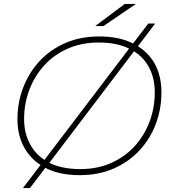

<svg xmlns="http://www.w3.org/2000/svg" viewBox="-20 -890 877 980"><path d="M387 4Q284 4 214 -32Q212 -33 211 -33L133 70H97L187 -48Q136 -81 106 -133Q69 -197 69 -281Q69 -366 98 -442Q127 -518 181 -577Q235 -636 312.5 -670Q390 -704 487 -704Q589 -704 659 -668L737 -770H772L684 -654Q737 -621 768 -568Q804 -504 804 -419Q804 -334 775.5 -258Q747 -182 692.5 -123Q638 -64 561 -30Q484 4 387 4ZM390 -27Q477 -27 547 -58Q617 -89 666.5 -143Q716 -197 743 -268Q770 -339 770 -418Q770 -494 738 -551Q712 -598 664 -628L232 -59Q295 -27 390 -27ZM207 -74 639 -642Q576 -673 484 -673Q397 -673 326.5 -642Q256 -611 206.5 -557Q157 -503 130 -432Q103 -361 103 -282Q103 -207 136 -150Q161 -104 207 -74ZM466 -757 617 -870H674L508 -757Z"/></svg>

Font: Montserrat Thin ExtraLight
Style: Italic
Weight: 250
Italic angle: -11.3°
Version: Version 9.000